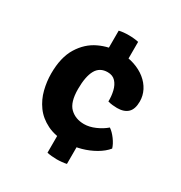

<svg xmlns="http://www.w3.org/2000/svg" viewBox="-163 -776 866 920"><g transform="rotate(30 270.0 -316.0)"><path d="M281.5 27.5Q268.5 27.5 253.5 26Q238.5 24.5 228 22V-138.5H335.5V22Q325 24.5 310 26Q295 27.5 281.5 27.5ZM231 -490V-655Q253 -660.5 284.5 -660.5Q298.5 -660.5 313.2 -659Q328 -657.5 338.5 -655V-490ZM287.5 -65.5Q219 -65.5 173.8 -88Q128.5 -110.5 102 -147.2Q75.5 -184 64.5 -228Q53.5 -272 53.5 -315.5Q53.5 -405.5 87.8 -461Q122 -516.5 176 -542Q230 -567.5 289 -567.5Q333 -567.5 369.5 -555.2Q406 -543 432.8 -521.5Q459.5 -500 474 -471.8Q488.5 -443.5 488.5 -411.5Q488.5 -369 468 -349.5Q447.5 -330 409 -330Q398 -330 384 -331.5Q370 -333 358 -336.5Q358.5 -367 352 -394.2Q345.5 -421.5 329.5 -439Q313.5 -456.5 285.5 -456.5Q242 -456.5 222 -420.8Q202 -385 202 -315.5Q202 -243 232.2 -213.5Q262.5 -184 310.5 -184Q339.5 -184 371.5 -198Q403.5 -212 426.5 -232Q445 -219.5 462.5 -195.8Q480 -172 486.5 -150Q466.5 -125.5 433.2 -106.2Q400 -87 361.8 -76.2Q323.5 -65.5 287.5 -65.5Z"/></g></svg>

Font: Signika Negative Light
Style: Bold
Weight: 700
Version: Version 2.001